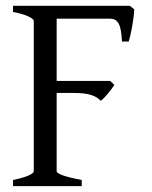

<svg xmlns="http://www.w3.org/2000/svg" viewBox="-20 -635 518 655"><path d="M24.4 0V-21Q57.6 -27.8 76.4 -35.9Q95.2 -43.9 95.2 -50.8V-564Q95.2 -569.8 77.4 -578.6Q59.6 -587.4 24.4 -594.2V-615.2H422.9L438 -603Q437.5 -590.3 435.5 -575.2Q433.6 -560.1 430.9 -544.9Q428.2 -529.8 425 -516.1Q421.9 -502.4 418.9 -493.2H396Q395 -515.6 392.3 -530.8Q389.6 -545.9 384.5 -554.9Q379.4 -564 372.3 -567.6Q365.2 -571.3 356 -571.3H173.3V-358.9H356L370.1 -345.2Q365.7 -338.4 359.9 -330.6Q354 -322.8 347.7 -315.2Q341.3 -307.6 335.2 -301.3Q329.1 -294.9 324.2 -291Q316.9 -298.3 308.6 -303.2Q300.3 -308.1 289.3 -311.5Q278.3 -314.9 263.4 -316.4Q248.5 -317.9 228 -317.9H173.3V-50.8Q173.3 -44.9 192.1 -37.6Q210.9 -30.3 258.8 -21V0Z"/></svg>

Font: Gentium Plus
Style: Regular
Weight: 400
Designer: J. Victor Gaultney, Annie Olsen, Iska Routamaa
Foundry: SIL International
Version: Version 1.510